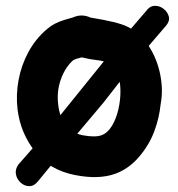

<svg xmlns="http://www.w3.org/2000/svg" viewBox="-20 -591 607 656"><path d="M111 27 202 -84 334 -241 451 -391 548 -504Q561 -520 556.5 -535.5Q552 -551 538 -561.5Q524 -572 507.5 -571Q491 -570 479 -553L387 -446L135 -134L43 -29Q31 -12 34.5 5Q38 22 51 33.5Q64 45 80.5 45Q97 45 111 27ZM236 7Q316 23 373 3Q420 -14 455 -55Q490 -96 507 -142Q524 -187 529 -236Q538 -283 527.5 -336Q517 -389 488.5 -433.5Q460 -478 415 -500Q383 -516 289 -531Q261 -544 233 -533Q229 -531 221 -529Q201 -523 200 -523Q164 -512 141 -492Q102 -459 77.5 -414Q53 -369 43.5 -318Q34 -267 40 -217Q50 -136 100 -73Q149 -10 236 7ZM262 -129Q189 -144 179 -233Q173 -278 188 -320Q203 -362 231 -386L241 -390Q242 -390 259 -395Q288 -388 311.5 -385.5Q335 -383 355 -374Q373 -365 382 -340Q391 -315 391.5 -282.5Q392 -250 384.5 -217.5Q377 -185 362.5 -161Q348 -137 327 -129Q305 -121 262 -129Z"/></svg>

Font: Balsamiq Sans
Style: Bold
Weight: 700
Designer: Michael Angeles
Foundry: Balsamiq SRL
Version: Version 1.020; ttfautohint (v1.8.4.7-5d5b);gftools[0.9.26]